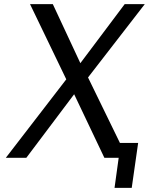

<svg xmlns="http://www.w3.org/2000/svg" viewBox="-20 -762 723 927"><path d="M107 0 338 -307 484 0H553L533 145H616L647 -72H559L405 -388L679 -742H582L368 -457L235 -742H125L300 -379L8 0Z"/></svg>

Font: Cheyenne Sans
Style: Italic
Weight: 400
Italic angle: -8.13011°
Designer: The Public Sans project authors (U.S. Web Design System), Libre Franklin designed by Pablo Impallari and Rodrigo Fuenzal
Foundry: The Cheyenne Sans Project Authors
Version: Version 2.007